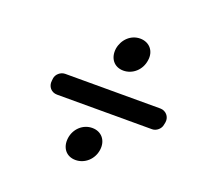

<svg xmlns="http://www.w3.org/2000/svg" viewBox="-93 -670 695 679"><g transform="rotate(20 255.0 -331.0)"><path d="M325 -572C290 -572 262 -545 256 -509C251 -472 272 -445 307 -445C342 -445 372 -472 377 -509C383 -545 360 -572 325 -572ZM508 -315 510 -325C513 -346 497 -364 476 -364H118C101 -364 85 -350 83 -334L82 -325C79 -303 94 -285 116 -285H474C490 -285 506 -299 508 -315ZM274 -217C239 -217 210 -190 205 -154C200 -117 221 -90 256 -90C291 -90 321 -117 326 -154C331 -190 309 -217 274 -217Z"/></g></svg>

Font: Trueno
Style: RoundIt
Weight: 400
Designer: Julieta Ulanovsky, Jasper
Foundry: Julieta Ulanovsky, Cannot Into Space Fonts
Version: Version 3.001